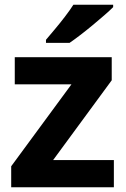

<svg xmlns="http://www.w3.org/2000/svg" viewBox="-20 -837 528 806"><path d="M458 -51H27V-139L280 -483H42V-597H449V-500L203 -165H458ZM455 -807Q441 -793 418 -773Q395 -753 368.5 -731Q342 -709 316.5 -689.5Q291 -670 272 -657H173V-670Q189 -689 210.5 -714.5Q232 -740 253 -767.5Q274 -795 288 -817H455Z"/></svg>

Font: Noto Sans Tamil UI
Style: Regular
Weight: 400
Designer: Jelle Bosma - Monotype Design Team
Foundry: Monotype Imaging Inc.
Version: Version 2.004